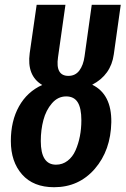

<svg xmlns="http://www.w3.org/2000/svg" viewBox="-20 -761 520 795"><path d="M451.2 -536.1Q439.5 -450.7 361.8 -410.2Q442.4 -371.1 440.9 -254.9Q438.5 -138.2 372.6 -62Q306.6 14.2 204.1 14.2Q118.2 14.2 71.5 -38.6Q24.9 -91.3 24.9 -176.8Q24.9 -260.3 58.8 -320.8Q92.8 -381.3 154.8 -409.2Q90.3 -447.3 103 -541L131.8 -741.2H251L220.2 -523.9Q209 -446.8 263.2 -446.8Q292 -446.8 308.6 -469Q325.2 -491.2 330.1 -527.8L359.9 -741.2H480ZM211.9 -79.1Q238.8 -79.1 259.8 -95.2Q280.8 -111.3 292.7 -138.4Q304.7 -165.5 310.8 -197Q316.9 -228.5 316.9 -263.2Q316.9 -313 301.8 -337.4Q286.6 -361.8 253.9 -361.8Q219.7 -361.8 195.1 -333.3Q170.4 -304.7 159.7 -263.9Q148.9 -223.1 148.9 -176.8Q148.9 -79.1 211.9 -79.1Z"/></svg>

Font: Fira Sans Compressed Medium
Style: Italic
Weight: 500
Width: 3
Italic angle: -8°
Designer: Carrois Corporate & Edenspiekermann AG
Foundry: Carrois Corporate GbR & Edenspiekermann AG
Version: Version 4.203;PS 004.203;hotconv 1.0.88;makeotf.lib2.5.64775